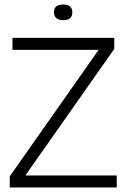

<svg xmlns="http://www.w3.org/2000/svg" viewBox="-20 -827 558 847"><path d="M23 0V-49L413 -604V-607H35V-660H484V-611L94 -56V-53H495V0ZM259 -738Q238 -738 228 -747.5Q218 -757 218 -773Q218 -807 259 -807Q299 -807 299 -772Q299 -738 259 -738Z"/></svg>

Font: Bricolage Grotesque 48pt ExtraLight
Style: Regular
Weight: 200
Designer: Mathieu Triay
Foundry: Atelier Triay
Version: Version 1.000; ttfautohint (v1.8.4.7-5d5b);gftools[0.9.32]